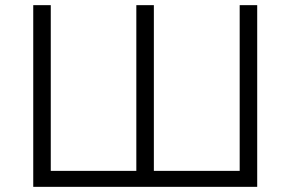

<svg xmlns="http://www.w3.org/2000/svg" viewBox="-20 -725 1127 745"><path d="M109 0V-705H177V-62H509V-705H577V-62H910V-705H978V0Z"/></svg>

Font: Nunito Sans 8pt Light
Style: Regular
Weight: 300
Version: Version 3.101;gftools[0.9.27]